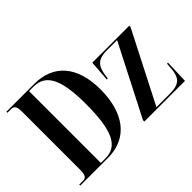

<svg xmlns="http://www.w3.org/2000/svg" viewBox="-125 -1013 1312 1312"><g transform="rotate(-45 531.0 -357.0)"><path d="M22 0H290C485 0 585 -147 585 -366C585 -594 475 -714 290 -714H22V-704H54C85 -704 98 -691 98 -640V-76C98 -28 87 -10 59 -10H22ZM275 -10H231V-704H275C395 -704 444 -602 444 -368C444 -112 395 -10 275 -10ZM641 0H1034L1040 -170H1030L1027 -127C1021 -43 990 -11 899 -11H769L1031 -523V-536H674L663 -385H673L676 -410C687 -494 720 -525 804 -525H903L641 -13Z"/></g></svg>

Font: Noto Serif Display ExtraCondensed
Style: Bold
Weight: 700
Width: 2
Designer: Monotype Design Team
Foundry: Monotype Imaging Inc.
Version: Version 2.009